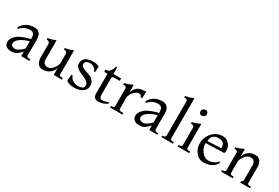

<svg xmlns="http://www.w3.org/2000/svg" viewBox="72 -1834 4240 2919"><g transform="rotate(30 2192.5 -374.0)"><path d="M476 0H332V-80Q282 -26 249 -6Q216 14 159.5 14Q103 14 71.5 -12.5Q40 -39 40 -87Q40 -135 81.5 -180.5Q123 -226 178.5 -249.5Q234 -273 276 -285.5Q318 -298 332 -298V-320Q332 -414 254 -414Q200 -414 153.5 -391Q107 -368 84 -332L64 -350Q131 -480 296 -480Q338 -480 365.5 -457.5Q393 -435 402.5 -405Q412 -375 412 -338V-68Q412 -55 414 -48Q416 -41 426.5 -34.5Q437 -28 458 -28H476ZM332 -136V-258Q254 -243 187 -198Q120 -153 120 -100Q120 -79 140.5 -63.5Q161 -48 191.5 -48Q222 -48 264 -75.5Q306 -103 332 -136Z M1046 0H902V-118Q879 -55 831 -20.5Q783 14 714 14Q678 14 653 -2Q628 -18 617 -43Q598 -86 598 -128V-366Q598 -412 540 -412V-440Q560 -440 600.5 -451Q641 -462 660 -474L678 -476V-146Q678 -101 699.5 -77.5Q721 -54 760 -54Q816 -54 859 -114Q902 -174 902 -204V-366Q902 -412 844 -412V-440Q866 -440 906.5 -451Q947 -462 966 -474L984 -476V-68Q984 -54 986 -47Q991 -28 1028 -28H1046Z M1124 -28 1134 -136 1162 -134Q1162 -100 1206 -69Q1250 -38 1301 -38Q1406 -38 1406 -102Q1406 -134 1379 -159Q1352 -184 1314 -200.5Q1276 -217 1238 -234.5Q1200 -252 1173 -280.5Q1146 -309 1146 -346Q1146 -476 1338 -476Q1381 -476 1432 -452L1426 -352H1402Q1402 -380 1369.5 -406Q1337 -432 1299 -432Q1261 -432 1234.5 -417Q1208 -402 1208 -372.5Q1208 -343 1235 -324Q1262 -305 1300 -293Q1338 -281 1376 -266Q1414 -251 1441 -217Q1468 -183 1468 -132Q1468 -81 1435 -47Q1376 14 1264 14Q1177 14 1124 -28Z M1836 -62 1844 -38Q1769 14 1680 14Q1648 14 1625 -9Q1602 -32 1602 -70V-424H1544V-466H1566Q1599 -466 1627.5 -506Q1656 -546 1656 -580H1682V-466H1818V-424H1720Q1682 -424 1682 -388V-102Q1682 -36 1730 -36Q1784 -36 1836 -62Z M2108 0H1892V-28H1908Q1935 -28 1942.5 -37Q1950 -46 1950 -66V-366Q1950 -385 1937.5 -393.5Q1925 -402 1892 -402V-430Q1912 -430 1952.5 -444.5Q1993 -459 2014 -472L2032 -476V-352Q2068 -431 2114 -456.5Q2160 -482 2250 -482L2244 -366H2214Q2214 -380 2203.5 -393Q2193 -406 2170 -406Q2120 -406 2076 -352Q2032 -298 2032 -248V-72Q2032 -56 2033.5 -49Q2035 -42 2045 -35Q2055 -28 2076 -28H2108Z M2723 0H2579V-80Q2529 -26 2496 -6Q2463 14 2406.5 14Q2350 14 2318.5 -12.5Q2287 -39 2287 -87Q2287 -135 2328.5 -180.5Q2370 -226 2425.5 -249.5Q2481 -273 2523 -285.5Q2565 -298 2579 -298V-320Q2579 -414 2501 -414Q2447 -414 2400.5 -391Q2354 -368 2331 -332L2311 -350Q2378 -480 2543 -480Q2585 -480 2612.5 -457.5Q2640 -435 2649.5 -405Q2659 -375 2659 -338V-68Q2659 -55 2661 -48Q2663 -41 2673.5 -34.5Q2684 -28 2705 -28H2723ZM2579 -136V-258Q2501 -243 2434 -198Q2367 -153 2367 -100Q2367 -79 2387.5 -63.5Q2408 -48 2438.5 -48Q2469 -48 2511 -75.5Q2553 -103 2579 -136Z M2995 0H2795V-28H2809Q2831 -28 2841 -37.5Q2851 -47 2851 -70V-660Q2851 -679 2838 -687.5Q2825 -696 2793 -696V-724Q2813 -724 2854.5 -735Q2896 -746 2915 -758L2933 -762V-72Q2933 -56 2934.5 -49Q2936 -42 2946 -35Q2956 -28 2977 -28H2995Z M3171.5 -696Q3194 -696 3206.5 -681Q3219 -666 3219 -642.5Q3219 -619 3200 -603.5Q3181 -588 3158.5 -588Q3136 -588 3123.5 -603Q3111 -618 3111 -640.5Q3111 -663 3130 -679.5Q3149 -696 3171.5 -696ZM3281 0H3079V-28H3095Q3122 -28 3129.5 -37Q3137 -46 3137 -66V-366Q3137 -385 3124.5 -393.5Q3112 -402 3079 -402V-430Q3099 -430 3139.5 -444.5Q3180 -459 3201 -472L3219 -476V-72Q3219 -56 3220.5 -49Q3222 -42 3232 -35Q3242 -28 3263 -28H3281Z M3743 -122 3761 -104Q3697 14 3531 14Q3454 14 3399.5 -54Q3345 -122 3345 -206Q3345 -319 3418.5 -399.5Q3492 -480 3597 -480Q3647 -480 3685 -451Q3753 -398 3753 -314Q3753 -302 3748.5 -285Q3744 -268 3741 -268L3419 -258Q3419 -180 3468 -114Q3517 -48 3587 -48Q3637 -48 3679.5 -68.5Q3722 -89 3743 -122ZM3429 -298 3663 -308Q3665 -308 3665 -326Q3665 -378 3634.5 -400Q3604 -422 3550.5 -422Q3497 -422 3463 -389Q3429 -356 3429 -298Z M4349 0H4177V-28H4181Q4192 -28 4199.5 -39Q4207 -50 4207 -66V-320Q4207 -365 4185.5 -388.5Q4164 -412 4125 -412Q4069 -412 4026 -352Q3983 -292 3983 -262V-72Q3983 -56 3984.5 -49Q3986 -42 3996 -35Q4006 -28 4027 -28H4045V0H3843V-28H3859Q3886 -28 3893.5 -37Q3901 -46 3901 -66V-366Q3901 -385 3888.5 -393.5Q3876 -402 3843 -402V-430Q3863 -430 3903.5 -444.5Q3944 -459 3965 -472L3983 -476V-348Q4006 -411 4054 -445.5Q4102 -480 4171 -480Q4207 -480 4232 -464Q4257 -448 4268 -423Q4287 -380 4287 -338V-68Q4287 -54 4289 -47Q4294 -28 4331 -28H4349Z"/></g></svg>

Font: Montaga
Style: Regular
Weight: 400
Designer: Alejandra Rodriguez
Foundry: Alejandra Rodriguez
Version: Version 1.001